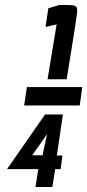

<svg xmlns="http://www.w3.org/2000/svg" viewBox="-20 -743 347 763"><path d="M246 -723Q272 -723 279.5 -719Q287 -715 287 -700Q287 -685 245 -428H169L205 -646L161 -636L172 -710L215 -723ZM297 -324H76L87 -397H307ZM198 -71 199 -68 188 0H121L132 -70V-71H8L159 -288H230L206 -125H228L221 -71ZM150 -126V-131L167 -210L108 -126Z"/></svg>

Font: Economica
Style: Bold Italic
Weight: 700
Designer: Vicente Lamonaca
Foundry: Vicente Lamonaca
Version: Version 1.100